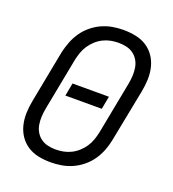

<svg xmlns="http://www.w3.org/2000/svg" viewBox="-128 -781 805 892"><g transform="rotate(20 275.0 -335.0)"><path d="M222 12Q191 12 161.5 6Q132 0 108 -15.5Q84 -31 68 -54.5Q52 -78 45 -106.5Q38 -135 39 -165.5Q40 -196 46 -227L96 -487Q102 -513 112 -539Q122 -565 138 -588.5Q154 -612 177 -631Q200 -650 226 -661.5Q252 -673 278.5 -677.5Q305 -682 331 -682Q362 -682 392 -676Q422 -670 446 -654.5Q470 -639 486 -615.5Q502 -592 509 -563.5Q516 -535 515 -504.5Q514 -474 508 -443L457 -183Q452 -157 442 -131Q432 -105 416 -81.5Q400 -58 377 -39Q354 -20 328 -8.5Q302 3 275 7.5Q248 12 222 12ZM223 -52Q242 -52 261 -55.5Q280 -59 298.5 -68Q317 -77 332.5 -91Q348 -105 359.5 -122Q371 -139 377.5 -158Q384 -177 388 -195L438 -455Q442 -476 443 -496Q444 -516 441 -535Q438 -554 428.5 -570.5Q419 -587 404 -598Q389 -609 370 -613.5Q351 -618 331 -618Q312 -618 293 -614.5Q274 -611 255.5 -602Q237 -593 221.5 -579Q206 -565 194.5 -548Q183 -531 176.5 -512Q170 -493 166 -475L116 -215Q112 -194 111 -174Q110 -154 113 -135Q116 -116 125.5 -99.5Q135 -83 150 -72Q165 -61 184 -56.5Q203 -52 223 -52ZM181 -303 193 -367H373L361 -303Z"/></g></svg>

Font: Lode Term
Style: Italic
Weight: 400
Italic angle: -11°
Monospace: yes
Designer: Belleve Invis
Foundry: Belleve Invis
Version: Version 29.2.0